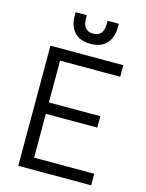

<svg xmlns="http://www.w3.org/2000/svg" viewBox="-132 -986 812 1066"><g transform="rotate(15 273.5 -453.0)"><path d="M153.3 -624V-383.8H449.2V-318.4H153.3V-66.4H499V0H80.1V-690.4H499V-624ZM291 -757.8Q230.5 -757.8 198.7 -792Q167 -826.2 167 -888.7V-906.2H231.4V-888.7Q231.4 -816.4 291 -816.4Q350.6 -816.4 350.6 -888.7V-906.2H415V-888.7Q415 -826.2 383.3 -792Q351.6 -757.8 291 -757.8Z"/></g></svg>

Font: DINish
Style: Regular
Weight: 400
Designer: Bert Driehuis
Foundry: Playbeing
Version: Version 3.008; git-95204e4c-release